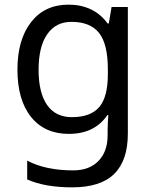

<svg xmlns="http://www.w3.org/2000/svg" viewBox="-20 -566 655 826"><path d="M275 -546Q328 -546 370.5 -526Q413 -506 443 -465H448L460 -536H530V9Q530 124 471.5 182Q413 240 290 240Q232 240 183.5 231.5Q135 223 97 206V125Q176 167 295 167Q364 167 403.5 126.5Q443 86 443 16V-5Q443 -17 444 -39.5Q445 -62 446 -71H442Q414 -30 372.5 -10Q331 10 276 10Q172 10 113.5 -63Q55 -136 55 -267Q55 -395 113.5 -470.5Q172 -546 275 -546ZM287 -472Q220 -472 183 -418.5Q146 -365 146 -266Q146 -167 182.5 -114.5Q219 -62 289 -62Q370 -62 407 -105.5Q444 -149 444 -246V-267Q444 -377 406 -424.5Q368 -472 287 -472Z"/></svg>

Font: Noto Sans NKo Unjoined
Style: Regular
Weight: 400
Designer: Monotype Design Team
Foundry: Monotype Imaging Inc.
Version: Version 2.004